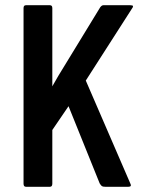

<svg xmlns="http://www.w3.org/2000/svg" viewBox="-20 -664 540 734"><path d="M382 50Q373 50 369.5 47.5Q366 45 361 37L242 -258L180 -167V38Q180 50 171 50H79Q70 50 70 38V-633Q70 -644 79 -644H171Q180 -644 180 -633V-334L203 -374L363 -636Q369 -644 375 -644H478Q488 -644 488.5 -640.5Q489 -637 485 -632L308 -356L478 37Q485 50 471 50Z"/></svg>

Font: NanumGothicCoding
Style: Bold
Weight: 700
Monospace: yes
Designer: Kwon Bruce; Nicolas Noh; Sung-woo Choi; Go-un Cha; Soo-hyun Park;
Foundry: NHN Corporation
Version: Version 2.000;PS 1;hotconv 1.0.49;makeotf.lib2.0.14853